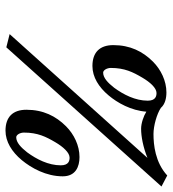

<svg xmlns="http://www.w3.org/2000/svg" viewBox="15 -624 628 698"><g transform="rotate(90 329.0 -275.0)"><path d="M204 -517C167 -480 144 -434 144 -373C144 -323 171 -297 220 -297C260 -297 297 -320 327 -356C354 -388 382 -438 386 -493C402 -483 428 -474 448 -474C476 -474 514 -481 554 -497L104 4L152 16L658 -548L618 -569C570 -525 506 -519 467 -519C438 -519 394 -531 372 -546C359 -561 337 -566 316 -566C274 -566 233 -546 204 -517ZM439 -201C402 -164 379 -118 379 -57C379 -7 406 19 455 19C495 19 532 -4 562 -40C591 -75 621 -129 621 -189C621 -236 586 -250 551 -250C509 -250 468 -230 439 -201ZM462 -48C462 -98 477 -128 497 -162C514 -191 535 -214 553 -214C564 -214 581 -211 581 -182C581 -137 559 -94 534 -60C516 -37 498 -20 479 -20C470 -20 462 -34 462 -48ZM227 -364C227 -414 242 -444 262 -478C279 -507 300 -530 318 -530C329 -530 346 -527 346 -498C346 -453 324 -410 299 -376C281 -353 263 -336 244 -336C235 -336 227 -350 227 -364Z"/></g></svg>

Font: Libertinus Serif
Style: Bold Italic
Weight: 700
Italic angle: -12°
Designer: Philipp H. Poll, Khaled Hosny
Foundry: Caleb Maclennan
Version: Version 7.050;RELEASE